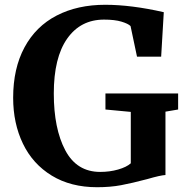

<svg xmlns="http://www.w3.org/2000/svg" viewBox="-20 -772 784 803"><path d="M35 -363Q35 -486 82.5 -574Q130 -662 217 -707Q304 -752 420 -752Q529 -752 665 -721L654 -535H553L526 -663Q516 -673 488 -681.5Q460 -690 415 -690Q317 -690 261 -610.5Q205 -531 205 -381Q205 -234 253 -143.5Q301 -53 399 -53Q439 -53 474 -63Q509 -73 527 -89V-304L421 -314V-381H725V-314L672 -305V-40Q651 -39 596 -23Q532 -6 486.5 2.5Q441 11 386 11Q276 11 196.5 -37.5Q117 -86 76 -171Q35 -256 35 -363Z"/></svg>

Font: Koeln Type Serif
Style: Bold
Weight: 700
Designer: Eben Sorkin
Foundry: Eben Sorkin
Version: Version 2.002